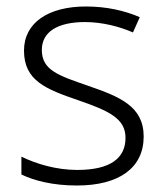

<svg xmlns="http://www.w3.org/2000/svg" viewBox="-20 -562 509 592"><path d="M423 -141C423 -235 348 -264 253 -297C161 -329 109 -345 109 -408C109 -464 158 -494 242 -494C295 -494 349 -480 390 -462L411 -509C365 -529 309 -542 245 -542C129 -542 54 -492 54 -406C54 -313 122 -287 221 -253C317 -220 367 -196 367 -137C367 -76 323 -38 218 -38C155 -38 93 -56 46 -79V-24C85 -5 143 10 217 10C348 10 423 -45 423 -141Z"/></svg>

Font: Noto Sans Gujarati Light
Style: Regular
Weight: 300
Designer: Jelle Bosma - Monotype Design Team, Universal Thirst
Foundry: Monotype Imaging Inc.
Version: Version 2.106